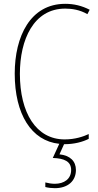

<svg xmlns="http://www.w3.org/2000/svg" viewBox="-20 -744 515 1004"><path d="M377 145C377 99 347 69 291 63L315 10C316 10 317 10 318 10C368 10 413 -2 444 -18V-43C416 -30 373 -15 318 -15C169 -15 84 -154 84 -358C84 -537 156 -699 321 -699C356 -699 397 -693 437 -670L449 -693C408 -714 367 -724 321 -724C139 -724 57 -554 57 -359C57 -147 144 -7 290 8L256 82C316 84 352 100 352 145C352 192 315 217 267 217C250 217 232 214 217 210V234C232 238 251 240 267 240C334 240 377 203 377 145Z"/></svg>

Font: Noto Sans Malayalam Condensed Thin
Style: Regular
Weight: 100
Width: 3
Designer: Jelle Bosma - Monotype Design Team
Foundry: Monotype Imaging Inc.
Version: Version 2.104